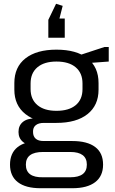

<svg xmlns="http://www.w3.org/2000/svg" viewBox="-20 -811 607 1017"><path d="M279 -160Q174 -160 115 -206.5Q56 -253 56 -336V-371Q56 -456 115 -502Q174 -548 279 -548Q385 -548 443.5 -502Q502 -456 502 -371V-336Q502 -253 443.5 -206.5Q385 -160 279 -160ZM195 186Q116 186 74.5 154Q33 122 33 61Q33 0 73.5 -32Q114 -64 195 -64H363Q442 -64 484 -32.5Q526 -1 526 61Q526 122 484 154Q442 186 363 186ZM352 128Q440 128 440 61Q440 -6 352 -6H208Q117 -6 117 61Q117 130 208 128ZM166 -40Q125 -40 101.5 -59.5Q78 -79 78 -112Q78 -146 101 -165Q124 -184 167 -184H279V-160H212Q184 -160 169 -147.5Q154 -135 155 -112Q155 -89 169 -76.5Q183 -64 211 -64H279V-40ZM279 -224Q345 -224 381 -254Q417 -284 417 -339V-369Q417 -424 381 -454.5Q345 -485 279 -485Q214 -485 178 -454.5Q142 -424 142 -369V-339Q142 -285 178 -254.5Q214 -224 279 -224ZM393 -516 533 -562H556V-485L393 -473ZM236 -611V-706L277 -791L312 -780L281 -658L245 -713H323V-611Z"/></svg>

Font: Pathway Extreme
Style: Regular
Weight: 400
Designer: Eduardo Rodriguez Tunni
Foundry: Eduardo Rodriguez Tunni
Version: Version 1.001;gftools[0.9.26]